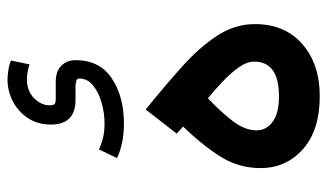

<svg xmlns="http://www.w3.org/2000/svg" viewBox="-202 -681 881 517"><g transform="rotate(-90 238.5 -422.5)"><path d="M283.2 -842.8Q291 -842.8 305.9 -840.8Q320.8 -838.9 334 -833.5L323.7 -783.7Q300.8 -790.5 283.2 -790.5Q251.5 -790.5 232.4 -771Q213.4 -751.5 213.4 -730Q213.4 -719.7 216.6 -716.3Q219.7 -712.9 230.5 -712.9H276.4Q305.2 -712.9 320.1 -697.8Q335 -682.6 335 -659.7Q335 -594.7 286.1 -562Q237.3 -529.3 164.1 -529.3Q136.2 -529.3 113.3 -534.2Q90.3 -539.1 71.3 -547.9L94.7 -596.7Q108.9 -589.8 125.5 -585.7Q142.1 -581.5 165 -581.5Q192.4 -581.5 220.2 -589.4Q248 -597.2 266.8 -612.3Q285.6 -627.4 285.6 -649.4Q285.6 -655.3 279.3 -657.5Q272.9 -659.7 264.2 -659.7H228Q161.6 -659.7 161.6 -726.1Q161.6 -761.7 179 -787.8Q196.3 -814 224.1 -828.4Q252 -842.8 283.2 -842.8ZM156.2 -370.1 137.2 -387.2 202.1 -470.7Q263.7 -420.9 316.2 -374Q368.7 -327.1 400.4 -279.1Q432.1 -231 432.1 -176.8Q432.1 -95.7 378.2 -48.8Q324.2 -2 238.3 -2Q146.5 -2 95.5 -47.1Q44.4 -92.3 44.4 -161.1Q44.4 -219.7 74.7 -268.3Q105 -316.9 156.2 -370.1ZM331.1 -178.7Q331.1 -198.2 315.7 -220Q300.3 -241.7 277.6 -263.2Q254.9 -284.7 232.4 -303.2Q196.3 -269 171.1 -236.3Q146 -203.6 146 -171.9Q146 -146 168.9 -128.9Q191.9 -111.8 237.8 -111.8Q331.1 -111.8 331.1 -178.7Z"/></g></svg>

Font: Vazirmatn RD UI FD Medium
Style: Regular
Weight: 500
Designer: Saber Rastikerdar
Foundry: Saber Rastikerdar
Version: Version 33.003